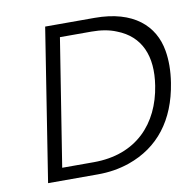

<svg xmlns="http://www.w3.org/2000/svg" viewBox="-68 -638 695 695"><g transform="rotate(-10 280.0 -290.0)"><path d="M54 -10H236C279 -10 316 -16 354 -29C465 -68 534 -156 555 -290C562 -334 562 -373 556 -408C540 -502 467 -570 324 -570H142ZM114 -56 188 -523H304C338 -523 369 -518 395 -507C481 -474 514 -397 497 -290C476 -155 388 -56 230 -56Z"/></g></svg>

Font: Charger Sport
Style: ExLitExtObl
Weight: 200
Designer: Jasper
Foundry: Cannot Into Space Fonts
Version: Version 1.1